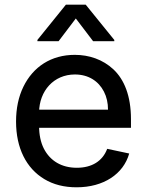

<svg xmlns="http://www.w3.org/2000/svg" viewBox="-20 -786 626 817"><path d="M306.1 11C420.8 11 505.3 -45.5 529.8 -132.8L436.1 -152.7C416.5 -100.1 370.4 -72.1 306.8 -72.1C242.9 -72.1 193.5 -100.9 166.5 -153.8C153.1 -180.4 146.3 -212.7 146.3 -250.7V-307.9C147 -399.1 208.8 -469.1 298.7 -469.1C355.8 -469.1 399.1 -441.4 422.2 -396.3C433.9 -373.6 439.6 -348 439.6 -319.2H108.3V-242.2H537.3V-278.8C537.3 -378.6 508.5 -447.4 463.1 -490.4C417.3 -533.4 358.3 -552.6 298.3 -552.6C197.8 -552.6 121.1 -502.1 79.5 -416.9C58.6 -373.9 48.3 -324.6 48.3 -268.8C48.3 -156.2 91.6 -70 168.7 -23.8C207 -0.7 252.8 11 306.1 11ZM466.3 -610.8V-616.1L344.8 -766H260.3L139.2 -616.1V-610.8H229.4L302.6 -707.4L376.1 -610.8Z"/></svg>

Font: Inter 465
Style: Regular
Weight: 400
Designer: Rasmus Andersson
Foundry: rsms
Version: Version 3.019;Glyphs 3.1.2 (3151)